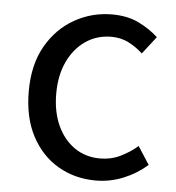

<svg xmlns="http://www.w3.org/2000/svg" viewBox="-46 -600 601 656"><g transform="rotate(5 255.0 -272.0)"><path d="M305.9 13.4Q233.9 13.4 176.3 -20.3Q118.7 -54 85.1 -117.6Q51.6 -181.2 51.6 -271Q51.6 -361.9 87.9 -425.7Q124.2 -489.4 183.9 -523.1Q243.5 -556.8 312.8 -556.8Q366 -556.8 404.6 -537.8Q443.1 -518.9 471.5 -492.7L425 -432.8Q401.8 -454.3 375.4 -467.4Q349.1 -480.5 317.1 -480.5Q267.7 -480.5 228.9 -454.2Q190.2 -427.8 168 -380.8Q145.8 -333.8 145.8 -271Q145.8 -208.7 167.2 -161.8Q188.7 -114.9 226.6 -88.9Q264.5 -62.9 314.3 -62.9Q351.7 -62.9 384 -78.7Q416.3 -94.4 442 -116.9L481.7 -55.4Q445.2 -23.3 399.9 -5Q354.6 13.4 305.9 13.4Z"/></g></svg>

Font: Noto Sans HK Thin
Style: Regular
Weight: 100
Designer: Ryoko NISHIZUKA 西塚涼子 (kana, bopomofo & ideographs); Paul D. Hunt (Latin, Greek & Cyrillic); Sandoll Communications 산돌커뮤니
Foundry: Adobe
Version: Version 2.004-H2;hotconv 1.0.118;makeotfexe 2.5.65603